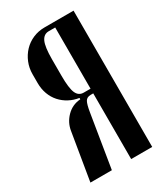

<svg xmlns="http://www.w3.org/2000/svg" viewBox="-176 -776 738 853"><g transform="rotate(-30 193.0 -349.5)"><path d="M346 0H238V-337H225Q205 -337 197 -322.5Q189 -308 183 -270L139 0H29L69 -241Q75 -281 104 -310.5Q133 -340 175 -343V-350Q148 -354 124.5 -366.5Q101 -379 83.5 -398.5Q66 -418 56.5 -444Q47 -470 47 -500V-545Q47 -577 58.5 -605Q70 -633 90 -654Q110 -675 137.5 -687Q165 -699 198 -699H346ZM155 -475Q155 -412 166 -386.5Q177 -361 203 -361H238V-675H205Q179 -675 167 -649Q155 -623 155 -560Z"/></g></svg>

Font: Moniqa Extra Bold Narrow Heading
Style: Regular
Weight: 800
Width: 4
Designer: Rajesh Rajput
Foundry: Rajesh Rajput
Version: Version 1.000;December 15, 2022;FontCreator 14.0.0.2794 32-b